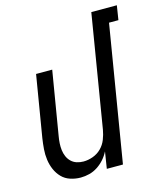

<svg xmlns="http://www.w3.org/2000/svg" viewBox="-111 -818 770 908"><g transform="rotate(-15 273.5 -363.5)"><path d="M172 8Q146 8 121.5 0Q97 -8 80 -25.5Q63 -43 53 -66Q43 -89 39.5 -114.5Q36 -140 38 -166.5Q40 -193 44 -219L94 -520H173L121 -208Q118 -191 117 -174Q116 -157 118 -140.5Q120 -124 126.5 -109Q133 -94 144.5 -83Q156 -72 171.5 -67Q187 -62 204 -62Q227 -62 250.5 -70.5Q274 -79 291.5 -96.5Q309 -114 318 -137Q327 -160 331 -183L422 -735H547L536 -665H490L380 0H301L314 -82Q304 -62 289 -45Q274 -28 255 -15.5Q236 -3 214.5 2.5Q193 8 172 8Z"/></g></svg>

Font: Iosevka Term Curly Oblique
Style: Regular
Weight: 400
Italic angle: -9°
Designer: Belleve Invis
Foundry: Belleve Invis
Version: Version 32.3.0